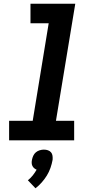

<svg xmlns="http://www.w3.org/2000/svg" viewBox="-20 -755 540 1033"><path d="M29 0V-105H156L242 -630H144V-735H385L281 -105H379V0ZM171 258 130 215Q145 203 156.5 188.5Q168 174 177 158Q170 155 164 150Q158 145 154.5 138Q151 131 150.5 122.5Q150 114 152 105Q154 94 159 83Q164 72 173 64.5Q182 57 193.5 53.5Q205 50 216 50Q228 50 238 53.5Q248 57 254.5 64.5Q261 72 262.5 83Q264 94 263 105Q259 127 251.5 148.5Q244 170 232 189.5Q220 209 204.5 226.5Q189 244 171 258Z"/></svg>

Font: Iosevka Curly XBdObl
Style: Regular
Weight: 800
Italic angle: -9°
Monospace: yes
Designer: Belleve Invis
Foundry: Belleve Invis
Version: Version 11.1.0; ttfautohint (v1.8.3)